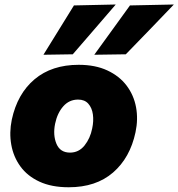

<svg xmlns="http://www.w3.org/2000/svg" viewBox="-20 -796 772 831"><path d="M277.5 14.5Q203 14.5 150.8 -9.8Q98.5 -34 68.2 -75.8Q38 -117.5 28.8 -169.8Q19.5 -222 31 -278Q55 -390 129.5 -452.8Q204 -515.5 320.5 -515.5Q392.5 -515.5 444.5 -491.2Q496.5 -467 527.8 -425.8Q559 -384.5 568.8 -332.2Q578.5 -280 566.5 -223.5Q543 -113 469.2 -49.2Q395.5 14.5 277.5 14.5ZM283 -135.5Q321 -135.5 345.8 -166.2Q370.5 -197 379 -240Q386 -272.5 382 -301Q378 -329.5 362.2 -347.2Q346.5 -365 318 -365Q279.5 -365 253.8 -335.8Q228 -306.5 218.5 -260.5Q208.5 -211 224.5 -173.2Q240.5 -135.5 283 -135.5ZM388 -559Q427 -613 465.5 -666Q504 -719 542.5 -772.5L732.5 -776.5Q679 -720.5 626.8 -666.5Q574.5 -612.5 524.5 -561ZM168 -559Q201.5 -613 234.2 -666Q267 -719 300 -772.5L481 -776.5Q433 -720.5 386.2 -666.5Q339.5 -612.5 295 -561Z"/></svg>

Font: Commissioner ExtraBold
Style: Italic
Weight: 800
Italic angle: -12°
Designer: Kostas Bartsokas
Foundry: Kostas Bartsokas
Version: Version 1.000; ttfautohint (v1.8.3)